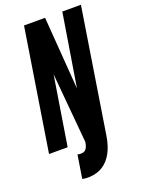

<svg xmlns="http://www.w3.org/2000/svg" viewBox="-181 -774 768 1039"><g transform="rotate(-20 203.0 -254.0)"><path d="M-15.7 0 95 -700H216.3L247.7 -281.7L315.5 -700H422.7L310.3 11.2Q301.5 69.2 279.7 108.7Q257.9 148.2 225.2 168.9Q192.4 189.6 147.7 191.7Q140 191.7 132.9 191.6Q125.7 191.4 119.5 190.5Q113.2 189.5 107 188.2L128.1 54.8Q132.8 56 138 56.6Q143.2 57.2 149 57.2Q160.2 57.2 168.6 52.3Q177 47.4 182.8 36.2Q188.6 25 191.2 5.4L155 -396.8L91.5 0Z"/></g></svg>

Font: Georama ExtraCondensed Thin
Style: Italic
Weight: 100
Width: 2
Italic angle: -9°
Designer: Jean-Baptiste Levee
Foundry: Production Type
Version: Version 1.001